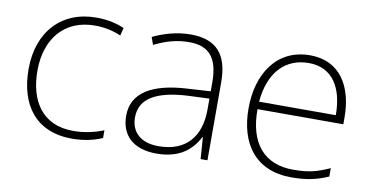

<svg xmlns="http://www.w3.org/2000/svg" viewBox="-59 -693 1658 855"><g transform="rotate(10 770.0 -265.0)"><path d="M302 10C358 10 404 -2 438 -17V-52C399 -36 351 -25 301 -25C160 -25 98 -127 98 -262C98 -407 179 -504 316 -504C354 -504 395 -497 434 -480L443 -515C407 -531 366 -540 316 -540C158 -540 58 -430 58 -262C58 -100 138 10 302 10Z M743 -539C682 -539 624 -522 573 -498L585 -464C640 -491 688 -504 742 -504C830 -504 874 -459 874 -345V-305L774 -299C613 -291 522 -238 522 -133C522 -44 579 10 683 10C788 10 841 -37 873 -98H875L882 0H913V-353C913 -482 856 -539 743 -539ZM778 -268 874 -272V-219C873 -101 812 -24 687 -24C608 -24 562 -64 562 -133C562 -221 642 -261 778 -268Z M1283 -540C1131 -540 1053 -415 1053 -260C1053 -100 1131 10 1294 10C1360 10 1408 0 1460 -23V-61C1399 -33 1360 -25 1295 -25C1164 -25 1092 -110 1093 -263H1481V-294C1481 -434 1418 -540 1283 -540ZM1283 -505C1390 -505 1441 -421 1441 -297H1094C1106 -432 1177 -505 1283 -505Z"/></g></svg>

Font: Noto Sans Georgian ExtraLight
Style: Regular
Weight: 200
Designer: Monotype Design Team, Akaki Razmadze
Foundry: Google LLC
Version: Version 2.005